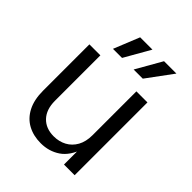

<svg xmlns="http://www.w3.org/2000/svg" viewBox="-212 -876 1007 1007"><g transform="rotate(45 291.0 -373.0)"><path d="M261.7 7.3Q207 7.3 165 -15.4Q123 -38.1 99.4 -83.7Q75.7 -129.4 75.7 -196.8V-540H157.2V-203.1Q157.2 -138.7 191.4 -102.5Q225.6 -66.4 284.2 -66.4Q323.7 -66.4 355.5 -83.5Q387.2 -100.6 405.8 -133.8Q424.3 -167 424.3 -214.8V-540H506.3V0H427.2V-129.9H440.4Q416 -55.7 369.1 -24.2Q322.3 7.3 261.7 7.3ZM247.1 -610.8H179.7L237.8 -754.4H329.1ZM400.9 -610.8H333L415 -754.4H506.8Z"/></g></svg>

Font: V-Inter
Style: Regular-375
Weight: 375
Designer: Rasmus Andersson
Foundry: rsms
Version: Version 4.000;git-4146feb